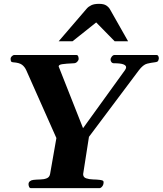

<svg xmlns="http://www.w3.org/2000/svg" viewBox="-20 -979 846 999"><path d="M128.4 -20.5Q128.4 -30.3 135.7 -36.1Q143.1 -42 153.8 -43Q170.4 -44.9 189.5 -45.2Q208.5 -45.4 223.1 -51.3Q237.8 -57.1 240.7 -74.2L273.4 -260.7L117.2 -612.3Q108.9 -631.3 94.5 -642.1Q80.1 -652.8 48.8 -654.8Q38.6 -655.8 36.9 -661.1Q35.2 -666.5 35.2 -672.9Q35.2 -680.2 41.5 -686.5Q47.9 -692.9 55.7 -692.9H376.5Q384.8 -692.9 387 -685.5Q389.2 -678.2 389.2 -672.9Q389.2 -665.5 382.1 -658Q375 -650.4 365.2 -649.9Q321.3 -647.9 303.2 -645Q285.2 -642.1 285.2 -633.3L412.1 -312L630.4 -614.3Q636.2 -622.6 636.2 -628.9Q636.2 -638.7 621.6 -644.3Q606.9 -649.9 572.3 -649.9Q564.5 -649.9 559.8 -655.8Q555.2 -661.6 555.2 -668.5Q555.2 -676.8 561.8 -684.8Q568.4 -692.9 576.2 -692.9H793.5Q801.8 -692.9 804.4 -685.5Q807.1 -678.2 806.2 -672.9Q804.2 -662.1 799.6 -658.9Q794.9 -655.8 784.7 -654.8Q766.1 -652.8 745.4 -647.7Q724.6 -642.6 701.7 -612.3L442.9 -267.1L412.6 -73.2Q412.6 -56.6 428 -51.3Q443.4 -45.9 463.9 -45.4Q484.4 -44.9 499.5 -43Q507.8 -42 513.4 -39.8Q519 -37.6 519 -30.8Q519 -17.6 511.7 -8.8Q504.4 0 497.1 0H141.1Q134.3 0 131.3 -7.1Q128.4 -14.2 128.4 -20.5ZM285.2 -764.2 431.2 -934.1Q440.4 -944.8 455.3 -951.9Q470.2 -959 495.1 -959Q520.5 -959 533.4 -950.2Q546.4 -941.4 552.7 -929.7L646.5 -764.2H576.7L480.5 -862.3L357.4 -764.2Z"/></svg>

Font: Gelasio
Style: Italic
Weight: 400
Italic angle: -8.5°
Designer: Eben Sorkin
Foundry: Eben Sorkin
Version: Version 1.008